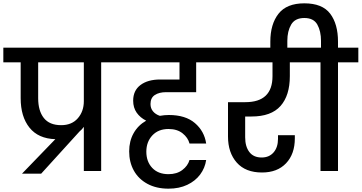

<svg xmlns="http://www.w3.org/2000/svg" viewBox="-44 -1026 2170 1152"><path d="M685 -652H563V0H459V-265Q448 -249 433 -237L203 16H88L288 -191Q186 -194 133 -260Q80 -326 80 -437V-652H-24V-740H685ZM459 -652H185V-437Q185 -361 219 -318Q253 -275 323 -275Q387 -275 423 -316.5Q459 -358 459 -419Z M953 -473Q911 -473 885 -456Q859 -439 859 -402Q859 -376 874 -358Q889 -340 915 -331Q943 -336 969 -336Q1069 -336 1125.5 -287.5Q1182 -239 1193 -165H1093Q1084 -200 1051.5 -226Q1019 -252 967 -252Q906 -252 870 -213.5Q834 -175 834 -116Q834 -56 869.5 -18.5Q905 19 967 19Q1017 19 1050 -6Q1083 -31 1093 -66H1193Q1186 -18 1157 21Q1128 60 1079.5 83Q1031 106 967 106Q894 106 840.5 77Q787 48 759 -2.5Q731 -53 731 -118Q731 -179 757.5 -226.5Q784 -274 833 -302Q797 -320 776 -350Q755 -380 755 -422Q755 -483 799 -516Q843 -549 917 -549H1033V-652H637V-740H1270V-652H1133V-473Z M1427 -327V-202Q1427 -147 1452 -114Q1477 -81 1526 -81Q1571 -81 1597.5 -111.5Q1624 -142 1624 -193V-215H1725V-196Q1725 -102 1672.5 -46.5Q1620 9 1528 9Q1429 9 1376.5 -50.5Q1324 -110 1324 -207V-413H1428Q1591 -413 1591 -569V-652H1223V-740H1805V-652H1695V-569Q1695 -453 1639 -390Q1583 -327 1465 -327Z M2106 -740V-652H1984V0H1879V-652H1757V-740H1882V-781Q1882 -839 1860 -878.5Q1838 -918 1782 -918Q1726 -918 1703 -878.5Q1680 -839 1680 -781V-716H1578V-776Q1578 -881 1627 -943.5Q1676 -1006 1782 -1006Q1890 -1006 1937 -944Q1984 -882 1984 -776V-740Z"/></svg>

Font: Poppins Cyr Med
Style: Regular
Weight: 500
Designer: Ninad Kale (Devanagari), Jonny Pinhorn (Latin)
Foundry: Indian Type Foundry
Version: 4.004